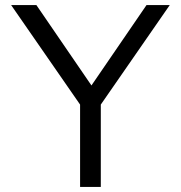

<svg xmlns="http://www.w3.org/2000/svg" viewBox="-20 -740 716 760"><path d="M297 0V-326L24 -720H124L361 -374H323L560 -720H652L379 -326V0Z"/></svg>

Font: Instrument Sans
Style: Regular
Weight: 400
Designer: Rodrigo Fuenzalida
Foundry: fragTYPE
Version: Version 1.000;gftools[0.9.28]